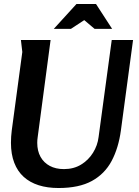

<svg xmlns="http://www.w3.org/2000/svg" viewBox="-20 -933 699 964"><path d="M234 -732 169 -243Q168 -236 167.5 -229.5Q167 -223 167 -216Q167 -175 183.5 -145.5Q200 -116 230 -100Q260 -84 301 -84Q350 -84 387 -106.5Q424 -129 447 -166Q470 -203 475 -245L541 -732H648L587 -278Q575 -190 540.5 -125Q506 -60 441.5 -24.5Q377 11 274 11Q218 11 174 -3Q130 -17 99 -45Q68 -73 51.5 -116Q35 -159 35 -216Q35 -232 36 -247Q37 -262 39 -278L92 -672L85 -732ZM403 -832 336 -788H250L364 -913H462L543 -788H455Z"/></svg>

Font: Rosario
Style: Italic
Weight: 400
Italic angle: -8.05°
Designer: Hector Gatti
Foundry: Omnibus Type
Version: Version 1.201